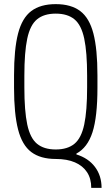

<svg xmlns="http://www.w3.org/2000/svg" viewBox="-20 -760 540 930"><path d="M422 150Q422 105 401.5 74Q381 43 343 26.5Q305 10 250 10Q176 10 131.5 -23.5Q87 -57 67.5 -133Q48 -209 48 -335V-395Q48 -522 67.5 -597.5Q87 -673 131.5 -706.5Q176 -740 250 -740Q324 -740 368.5 -706.5Q413 -673 432.5 -597.5Q452 -522 452 -395V-335Q452 -194 428 -119.5Q404 -45 350 -16V-12Q408 6 440 48.5Q472 91 472 150ZM250 -36Q307 -36 340.5 -63.5Q374 -91 388 -157Q402 -223 402 -337V-393Q402 -507 388 -573Q374 -639 340.5 -666.5Q307 -694 250 -694Q193 -694 159.5 -666.5Q126 -639 112 -573Q98 -507 98 -393V-337Q98 -223 112 -157Q126 -91 159.5 -63.5Q193 -36 250 -36Z"/></svg>

Font: M PLUS Code Latin Light
Style: Regular
Weight: 300
Designer: Coji Morishita
Foundry: UNDERFOREST DESIGN
Version: Version 1.002; ttfautohint (v1.8.3)